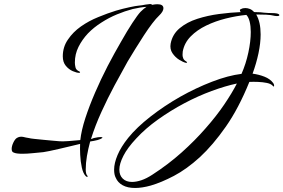

<svg xmlns="http://www.w3.org/2000/svg" viewBox="-20 -694 1408 954"><path d="M416 182Q416 185 412 184.5Q408 184 406 181Q393 168 386.5 138Q380 108 378.5 75.5Q377 43 378 21Q357 26 330 32.5Q303 39 275 45.5Q247 52 225.5 56.5Q204 61 195 62Q172 64 143.5 67Q115 70 91 70Q60 70 48 64Q38 61 38 46Q38 32 46 15Q54 -2 63 -8Q77 -17 94 -14Q110 -10 124 -8Q130 -6 149.5 -4Q169 -2 194 0.5Q219 3 242 5Q265 7 277 8Q292 9 321 7Q350 5 379 2Q384 -45 404 -107Q424 -168 452.5 -234Q481 -300 515 -366Q549 -431 581 -486Q612 -541 638 -580.5Q664 -620 678 -635Q695 -652 708 -660Q677 -658 639 -649Q601 -639 561 -622.5Q521 -606 484 -582Q446 -558 417 -528Q388 -497 370 -461Q352 -425 352 -383Q352 -373 355 -359.5Q358 -346 374 -339Q379 -337 377.5 -334.5Q376 -332 374 -332Q361 -332 341.5 -340.5Q322 -349 307 -367Q292 -385 292 -414Q292 -461 318 -498Q343 -535 382 -562.5Q421 -590 468 -609Q514 -628 556 -641Q590 -651 623 -658Q656 -665 669 -666Q678 -667 686 -668Q694 -669 702 -671L726 -674Q733 -674 736 -670Q751 -673 762 -673Q792 -673 792 -653Q792 -637 770 -616Q756 -603 736.5 -577.5Q717 -552 695.5 -519Q674 -486 653 -452Q632 -418 614 -388Q583 -333 549 -269.5Q515 -206 484 -138Q453 -70 432 -3L441 -6L446 -8Q458 -11 466.5 -12Q475 -13 480 -13Q489 -13 489 -10Q489 -8 478.5 -3Q468 2 446 6L428 9Q418 46 412 81Q406 116 406 148Q406 171 414 179ZM651 240Q614 240 589.5 226.5Q565 213 555 189Q547 174 547 149Q547 117 564 76.5Q581 36 617 -9Q659 -61 727.5 -114.5Q796 -168 875 -213Q953 -257 1033.5 -288Q1114 -319 1180 -327Q1202 -377 1214 -433Q1226 -489 1226 -535Q1226 -564 1220.5 -586.5Q1215 -609 1204 -620Q1154 -615 1102 -602Q1050 -589 1004.5 -567Q959 -545 927.5 -513Q896 -481 888 -438Q888 -434 887.5 -430Q887 -426 887 -421Q887 -413 890.5 -404Q894 -395 905 -389Q911 -385 909 -383Q907 -381 903 -382Q890 -385 870.5 -397Q851 -409 837 -429.5Q823 -450 828 -478Q837 -524 873 -554Q909 -584 960.5 -600.5Q1012 -617 1069 -624.5Q1126 -632 1177 -634Q1172 -637 1172 -642Q1172 -648 1178 -649Q1186 -654 1199 -654Q1210 -654 1221.5 -649.5Q1233 -645 1243 -634Q1251 -634 1258.5 -633.5Q1266 -633 1274 -633L1292 -631Q1303 -630 1313 -629.5Q1323 -629 1331 -629Q1346 -629 1356 -627Q1368 -624 1368 -619Q1368 -612 1346 -615Q1326 -620 1302.5 -621Q1279 -622 1253 -622Q1275 -585 1275 -523Q1275 -480 1264.5 -430Q1254 -380 1235 -328Q1266 -324 1294 -313Q1322 -302 1337 -282Q1342 -276 1342 -269Q1342 -259 1334 -269Q1325 -278 1305.5 -282Q1286 -286 1262.5 -287Q1239 -288 1219 -287Q1166 -156 1102 -64.5Q1038 27 973 87Q907 147 844 180Q781 213 729 228Q686 240 651 240ZM636 210Q657 210 682.5 201.5Q708 193 737 174Q816 123 882.5 63.5Q949 4 1002 -57Q1055 -117 1094 -174.5Q1133 -232 1157 -279Q1100 -267 1032 -242Q964 -217 896 -181Q828 -145 765.5 -100.5Q703 -56 657 -6Q613 41 593 80.5Q573 120 573 149Q573 177 590 193.5Q607 210 636 210Z"/></svg>

Font: Birthstone Bounce
Style: Regular
Weight: 400
Designer: Robert E. Leuschke
Foundry: Rob Leuschke
Version: Version 1.010; ttfautohint (v1.8.3)